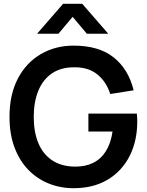

<svg xmlns="http://www.w3.org/2000/svg" viewBox="-20 -975 772 1010"><path d="M175 -797.5 312 -955H412.5L549.5 -797.5H437L362 -886.5L287.5 -797.5ZM367 15Q297 15 235.8 -9.8Q174.5 -34.5 128.2 -82.5Q82 -130.5 56 -200.2Q30 -270 30 -360Q30 -478 74 -561.8Q118 -645.5 194.5 -690.2Q271 -735 367 -735Q500 -735 577.8 -673.2Q655.5 -611.5 683 -500L560 -480.5Q539.5 -544.5 493 -582.8Q446.5 -621 374.5 -621Q302 -622 254 -589.5Q206 -557 181.8 -498Q157.5 -439 157.5 -360Q157.5 -281 181.5 -222.8Q205.5 -164.5 253.8 -132Q302 -99.5 374.5 -98.5Q429 -98 470 -118.2Q511 -138.5 537 -179.8Q563 -221 572 -283H445V-377.5H700Q701 -369.5 701.5 -354Q702 -338.5 702 -335.5Q702 -233.5 661.8 -154.2Q621.5 -75 546.5 -30Q471.5 15 367 15Z"/></svg>

Font: Manrope ExtraLight
Style: Bold
Weight: 700
Version: Version 4.504